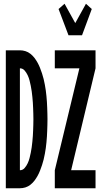

<svg xmlns="http://www.w3.org/2000/svg" viewBox="-20 -1003 540 1023"><path d="M345 -815 292 -955 324 -983 381 -880 438 -983 469 -955 417 -815ZM272 0V-96L403 -639H272V-735H489V-639L359 -96H489V0ZM11 0V-735H86Q101 -735 115.5 -730.5Q130 -726 142.5 -716Q155 -706 164 -694Q173 -682 180.5 -668.5Q188 -655 193.5 -640.5Q199 -626 204 -611.5Q209 -597 212.5 -582Q216 -567 219 -551.5Q222 -536 224 -521Q226 -506 227.5 -490.5Q229 -475 230 -459.5Q231 -444 231.5 -429Q232 -414 232.5 -398.5Q233 -383 233 -368Q233 -352 232.5 -336.5Q232 -321 231.5 -306Q231 -291 230 -275.5Q229 -260 227.5 -244.5Q226 -229 224 -214Q222 -199 219 -183.5Q216 -168 212.5 -153Q209 -138 204 -123.5Q199 -109 193.5 -94.5Q188 -80 180.5 -66.5Q173 -53 164 -41Q155 -29 142.5 -19Q130 -9 115.5 -4.5Q101 0 86 0ZM86 -96Q101 -96 111 -107.5Q121 -119 127.5 -133Q134 -147 137.5 -161Q141 -175 144 -189.5Q147 -204 149 -219Q151 -234 152.5 -249Q154 -264 155 -278.5Q156 -293 156.5 -308Q157 -323 157.5 -338Q158 -353 158 -368Q158 -382 157.5 -397Q157 -412 156.5 -427Q156 -442 155 -456.5Q154 -471 152.5 -486Q151 -501 149 -516Q147 -531 144 -545.5Q141 -560 137.5 -574Q134 -588 127.5 -602Q121 -616 111 -627.5Q101 -639 86 -639Z"/></svg>

Font: Iosevka Custom
Style: Bold
Weight: 700
Monospace: yes
Designer: Belleve Invis
Foundry: Belleve Invis
Version: Version 30.3.3; ttfautohint (v1.8.3)